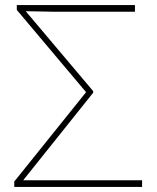

<svg xmlns="http://www.w3.org/2000/svg" viewBox="-20 -734 618 754"><path d="M36 0V-21L318 -372L46 -695V-714H510V-688H187Q159 -688 136 -689Q113 -690 81 -690L346 -376V-370L71 -26H538V0Z"/></svg>

Font: Noto Sans Thin
Style: Regular
Weight: 100
Designer: Monotype Design Team
Foundry: Monotype Imaging Inc.
Version: Version 2.007